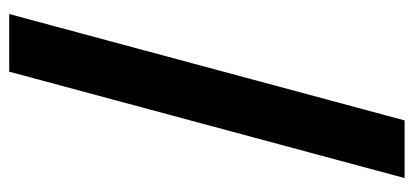

<svg xmlns="http://www.w3.org/2000/svg" viewBox="-264 -538 911 423"><g transform="rotate(-90 191.5 -326.5)"><path d="M372.1 -761.7 137.7 109.4H10.7L245.1 -761.7Z"/></g></svg>

Font: Inter 18pt
Style: Bold
Weight: 700
Designer: Rasmus Andersson
Foundry: rsms
Version: Version 4.001;git-66647c0bb